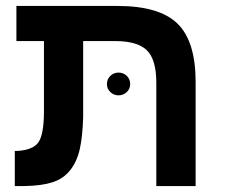

<svg xmlns="http://www.w3.org/2000/svg" viewBox="-20 -626 758 646"><path d="M127.9 -249V-487.8H35.2V-606H375Q516.1 -606 577.1 -546.6Q638.2 -487.3 638.2 -350.1V0H505.9V-348.1Q505.9 -425.3 474.4 -456.5Q442.9 -487.8 367.2 -487.8H259.8V-231.9Q257.8 -165.5 248.3 -123.8Q238.8 -82 216.3 -53.5Q193.8 -24.9 157.2 -12.9Q120.6 -1 63 0H29.8V-118.2H38.1Q90.3 -121.1 108.9 -146.7Q127.4 -172.4 127.9 -249ZM339.8 -342.8Q339.8 -359.9 351.3 -370.8Q362.8 -381.8 378.9 -381.8Q395 -381.8 406.5 -370.8Q418 -359.9 418 -342.8Q418 -327.1 406.5 -316.2Q395 -305.2 378.9 -305.2Q362.8 -305.2 351.3 -316.2Q339.8 -327.1 339.8 -342.8Z"/></svg>

Font: Libra Sans Modern
Style: Bold
Weight: 700
Foundry: Stefan Peev, Context Ltd
Version: Version 1.000